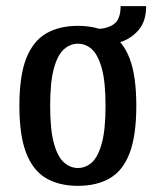

<svg xmlns="http://www.w3.org/2000/svg" viewBox="-20 -594 507 624"><path d="M233 10Q172 10 129.5 -15Q87 -40 65 -97Q43 -154 43 -250Q43 -347 65 -403.5Q87 -460 129.5 -485Q172 -510 233 -510Q295 -510 337.5 -485Q380 -460 401.5 -403.5Q423 -347 423 -250Q423 -154 401.5 -97Q380 -40 337.5 -15Q295 10 233 10ZM233 -48Q258 -48 278 -65.5Q298 -83 310.5 -127Q323 -171 323 -250Q323 -329 310.5 -373Q298 -417 278 -434.5Q258 -452 233 -452Q209 -452 188.5 -434.5Q168 -417 155.5 -373Q143 -329 143 -250Q143 -171 155.5 -127Q168 -83 188.5 -65.5Q209 -48 233 -48ZM293 -445V-500Q328 -500 350 -515.5Q372 -531 372 -574H455Q455 -525 430.5 -496.5Q406 -468 369.5 -456.5Q333 -445 293 -445Z"/></svg>

Font: Cuprum Medium
Style: Regular
Weight: 500
Designer: Jovanny Lemonad
Foundry: Jovanny Lemonad
Version: Version 3.000